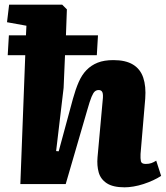

<svg xmlns="http://www.w3.org/2000/svg" viewBox="-20 -787 709 821"><path d="M394 -551H258L252 -411L220 -141L231 -140L292 -365Q303 -405 316.5 -436Q330 -467 350 -487.5Q370 -508 397.5 -519Q425 -530 465 -530Q517 -530 548.5 -511Q580 -492 592.5 -455Q605 -418 601 -365L581 -129Q580 -109 582.5 -97.5Q585 -86 603 -86Q617 -86 627 -89.5Q637 -93 648 -100L669 -35Q654 -25 634.5 -16Q615 -7 593.5 0Q572 7 551 10.5Q530 14 513 14Q463 14 436.5 -3.5Q410 -21 402 -50Q394 -79 397 -114L419 -357Q422 -382 418 -392Q414 -402 402 -402Q393 -402 386 -396.5Q379 -391 371.5 -373Q364 -355 353 -316L261 0H67L88 -551H13L18 -636H91L93 -677L10 -692L19 -767H246L266 -747L262 -636H399Z"/></svg>

Font: Literata 18pt ExtraBold
Style: Italic
Weight: 800
Italic angle: -2°
Designer: Latin by Veronika Burian and Jose Scaglione. Greek by Irene Vlachou. Cyrillic by Vera Evstafieva
Foundry: TypeTogether
Version: Version 3.103;gftools[0.9.29]